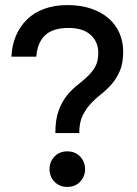

<svg xmlns="http://www.w3.org/2000/svg" viewBox="-20 -728 540 756"><path d="M198 -204Q198 -257 210.5 -291.5Q223 -326 242 -350Q261 -374 282.5 -391Q304 -408 323 -425.5Q342 -443 354.5 -464.5Q367 -486 367 -520Q367 -563 337 -590.5Q307 -618 250 -618Q188 -618 157.5 -589Q127 -560 123 -505H25Q27 -550 43 -587.5Q59 -625 87 -652Q115 -679 155 -693.5Q195 -708 245 -708Q298 -708 339 -694Q380 -680 408 -655.5Q436 -631 450.5 -597.5Q465 -564 465 -525Q465 -479 452 -449Q439 -419 420 -397Q401 -375 378.5 -357.5Q356 -340 337 -319.5Q318 -299 305 -272Q292 -245 292 -204ZM245 8Q214 8 194.5 -12.5Q175 -33 175 -62Q175 -91 194.5 -111.5Q214 -132 245 -132Q276 -132 295.5 -111.5Q315 -91 315 -62Q315 -33 295.5 -12.5Q276 8 245 8Z"/></svg>

Font: Retni Sans Medium
Style: Regular
Weight: 500
Designer: Vitaly Kuzmin
Foundry: ParaType Ltd.
Version: Version 1.00;March 2, 2019;FontCreator 11.5.0.2425 64-bit; t